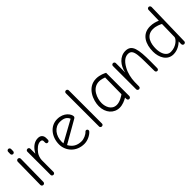

<svg xmlns="http://www.w3.org/2000/svg" viewBox="150 -1647 2598 2598"><g transform="rotate(-45 1448.5 -348.5)"><path d="M129 -467C129 -483 116 -496 100 -496C84 -496 71 -483 71 -467L65 -29C65 -13 78 0 94 0C110 0 123 -13 123 -29ZM100 -585C115 -585 127 -596 128 -612L129 -653C129 -667 117 -681 102 -681C87 -681 74 -669 74 -654L73 -613C73 -598 85 -585 100 -585Z M570 -422C570 -458 552 -502 489 -502C401 -502 346 -430 316 -376V-472C316 -487 303 -499 287 -499C272 -499 259 -487 259 -472V-26C259 -12 273 0 287 0C302 0 315 -12 315 -26L316 -253C316 -285 331 -332 350 -357C387 -407 432 -447 480 -447C509 -447 516 -432 516 -415V-390C516 -377 522 -362 542 -362C558 -362 570 -374 570 -389Z M1051 -90C1051 -105 1040 -116 1025 -116C1018 -116 1011 -113 1007 -108C980 -77 922 -52 879 -52C798 -52 739 -86 702 -155L1020 -337C1036 -346 1042 -355 1042 -366C1042 -409 984 -499 855 -499C719 -499 631 -376 631 -238C631 -114 727 0 880 0C941 0 1009 -32 1044 -72C1048 -76 1051 -83 1051 -90ZM855 -446C930 -446 970 -420 988 -373L684 -206C682 -217 682 -226 682 -237C682 -353 753 -446 855 -446Z M1242 -663C1242 -678 1229 -690 1214 -690C1198 -690 1186 -678 1186 -663V-25C1186 -11 1200 0 1214 0C1228 0 1242 -11 1242 -25Z M1767 -473C1752 -481 1690 -514 1616 -514C1442 -514 1377 -328 1377 -224C1377 -95 1457 -8 1565 -8C1620 -8 1675 -33 1711 -55V-32C1711 -15 1720 0 1739 0C1755 0 1767 -14 1767 -30ZM1709 -121C1686 -105 1624 -63 1563 -63C1468 -63 1434 -156 1434 -226C1434 -309 1482 -459 1619 -459C1653 -459 1694 -446 1713 -438Z M1953 -473C1953 -488 1940 -500 1925 -500C1910 -500 1897 -488 1897 -473V-26C1897 -12 1910 0 1925 0C1942 0 1952 -13 1952 -30L1953 -111C1954 -181 1973 -264 2007 -326C2060 -424 2113 -445 2157 -445C2262 -445 2243 -305 2248 -28C2248 -13 2260 0 2275 0C2291 0 2301 -13 2301 -29C2301.6 -73.4 2302 -114.5 2302 -152.3C2302 -389 2284.2 -499 2160 -499C2054 -499 1973 -406 1953 -292Z M2832 -667C2832 -683 2819 -697 2804 -697C2788 -697 2775 -684 2775 -668L2770 -467C2737 -482 2688 -498 2632 -498C2477 -498 2418 -368 2418 -226C2418 -116 2472 -4 2590 -4C2669 -4 2726 -46 2762 -79L2760 -34C2759 -17 2769 0 2788 0C2804 0 2817 -11 2817 -27ZM2473 -229C2473 -316 2498 -444 2634 -444C2693 -444 2750 -416 2769 -406L2764 -161C2763 -130 2694 -53 2590 -53C2498 -53 2473 -156 2473 -229Z"/></g></svg>

Font: Comic Neue
Style: Normal
Weight: 400
Designer: Craig Rozynski
Foundry: Craig Rozynski
Version: Version 2.003